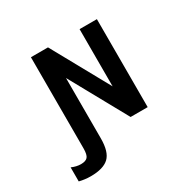

<svg xmlns="http://www.w3.org/2000/svg" viewBox="-201 -945 1402 1388"><g transform="rotate(-30 500.0 -251.0)"><path d="M632.8 -732.4H777.3V2H634.8L371.1 -475.6V28.3Q371.1 140.6 324.2 185.1Q277.3 229.5 171.9 229.5Q124 229.5 77.1 217.8V100.6Q117.2 118.2 154.3 118.2Q194.3 118.2 210.4 99.6Q226.6 81.1 226.6 28.3V-732.4H369.1L632.8 -254.9Z"/></g></svg>

Font: Gen Shin Gothic Monospace Bold
Style: Bold
Weight: 700
Designer: [Source Han Sans]
Ryoko NISHIZUKA  (kana & ideographs); Paul D. Hunt (Latin, Greek & Cyrillic); Wenlong ZHANG  (bopomofo
Version: Version 1.002.20150607